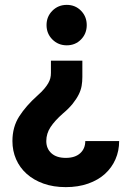

<svg xmlns="http://www.w3.org/2000/svg" viewBox="-20 -559 540 788"><path d="M250 209Q199 209 158.5 194.5Q118 180 89.5 154.5Q61 129 46 94.5Q31 60 31 20Q31 -38 59 -81.5Q87 -125 134 -167Q151 -182 161.5 -194.5Q172 -207 178 -217.5Q184 -228 186.5 -238Q189 -248 189 -260V-310H318V-243Q318 -224 315 -206.5Q312 -189 303 -171Q294 -153 278.5 -133.5Q263 -114 238 -93Q205 -64 187.5 -37.5Q170 -11 170 20Q170 51 191 70Q212 89 250 89Q288 89 309 70Q330 51 330 20H469Q469 60 454 94.5Q439 129 411 154.5Q383 180 342 194.5Q301 209 250 209ZM254 -373Q219 -373 195 -397Q171 -421 171 -456Q171 -491 195 -515Q219 -539 254 -539Q289 -539 312.5 -515Q336 -491 336 -456Q336 -421 312.5 -397Q289 -373 254 -373Z"/></svg>

Font: Golos UI
Style: Bold
Weight: 700
Designer: A.Korolkova, Vitaly Kuzmin
Foundry: ParaType Ltd
Version: Version 2.000